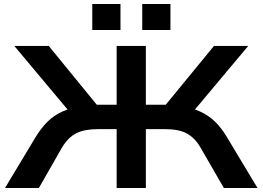

<svg xmlns="http://www.w3.org/2000/svg" viewBox="-20 -933 1303 953"><path d="M5 0 157 -253Q184 -297 215.5 -328.5Q247 -360 290 -379.5Q333 -399 393 -407L335 -366L51 -705H222L476 -394L442 -413H559V-705H704V-413H821L787 -394L1042 -705H1212L928 -366L871 -407Q930 -399 973 -379.5Q1016 -360 1048 -328.5Q1080 -297 1106 -253L1258 0H1091L975 -201Q947 -249 907.5 -270.5Q868 -292 799 -292H704V0H559V-292H465Q399 -292 358.5 -271.5Q318 -251 288 -201L173 0ZM686 -784V-913H826V-784ZM438 -784V-913H578V-784Z"/></svg>

Font: Nunito Sans 10pt Expanded
Style: Bold
Weight: 700
Width: 7
Designer: Vernon Adams
Foundry: Vernon Adams
Version: Version 3.101;gftools[0.9.27]